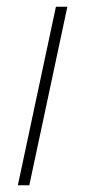

<svg xmlns="http://www.w3.org/2000/svg" viewBox="-20 -550 256 570"><path d="M67 0H33L146 -530H180Z"/></svg>

Font: Be Vietnam Pro Variable Thin
Style: Italic
Weight: 100
Italic angle: -12°
Designer: Lam Bao, Tony Le, Vietanh Nguyen
Foundry: Yellow Type Foundry
Version: Version 1.002